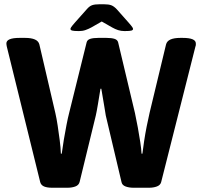

<svg xmlns="http://www.w3.org/2000/svg" viewBox="-20 -880 950 902"><path d="M225 2Q201 2 187 -4Q173 -10 169 -24L12 -661Q11 -666 10.5 -669.5Q10 -673 10 -676Q10 -702 72 -702H98Q127 -702 144 -694.5Q161 -687 165 -671L240 -349Q246 -323 251 -289.5Q256 -256 260.5 -221.5Q265 -187 266 -158H270Q274 -189 280 -224.5Q286 -260 292.5 -293.5Q299 -327 305 -350L387 -681Q390 -693 404 -697.5Q418 -702 442 -702H480Q504 -702 518 -697.5Q532 -693 535 -681L614 -349Q621 -317 627.5 -281Q634 -245 639 -212.5Q644 -180 645 -158H649Q652 -183 657 -216.5Q662 -250 669 -285.5Q676 -321 683 -351L760 -671Q764 -687 781 -694.5Q798 -702 827 -702H838Q900 -702 900 -676Q900 -673 900 -669.5Q900 -666 898 -661L737 -24Q733 -10 717 -4Q701 2 680 2H607Q586 2 570 -4Q554 -10 551 -24L477 -337Q476 -344 470 -380Q464 -416 456 -463H452Q446 -426 440 -390Q434 -354 430 -337L354 -25Q350 -10 334 -4Q318 2 297 2ZM351 -734Q326 -734 318.5 -736.5Q311 -739 311 -744Q311 -747 314.5 -752.5Q318 -758 332 -774L388 -837Q400 -851 412.5 -855.5Q425 -860 448 -860H468Q491 -860 503.5 -855Q516 -850 529 -836L584 -774Q598 -758 601.5 -752.5Q605 -747 605 -744Q605 -739 598 -736.5Q591 -734 565 -734Q549 -734 535 -738.5Q521 -743 507 -751L458 -779L409 -751Q396 -744 382 -739Q368 -734 351 -734Z"/></svg>

Font: Asap
Style: Regular
Weight: 400
Designer: Pablo Cosgaya
Foundry: Omnibus-Type
Version: Version 3.001